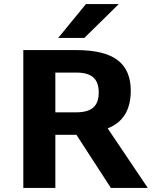

<svg xmlns="http://www.w3.org/2000/svg" viewBox="-20 -927 767 947"><path d="M95 0ZM357 -262H253V0H95V-680H356Q495 -680 560 -630.5Q625 -581 625 -480Q625 -338 511 -294L709 0H527ZM253 -373H356Q414 -373 440.5 -397Q467 -421 467 -471Q467 -521 440.5 -545Q414 -569 356 -569H253ZM404 -907H566L396 -740H267Z"/></svg>

Font: Martel Sans ExtraBold
Style: Regular
Weight: 800
Designer: Dan Reynolds and Mathieu Réguer
Foundry: Dan Reynolds and Mathieu Réguer
Version: Version 1.002; ttfautohint (v1.1) -l 5 -r 5 -G 72 -x 0 -D la